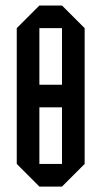

<svg xmlns="http://www.w3.org/2000/svg" viewBox="-20 -687 373 707"><path d="M125 -291.7V-83.3H208.3V-291.7ZM208.3 -375V-583.3H125V-375ZM125 0 41.7 -83.3V-583.3L125 -666.7H208.3L291.7 -583.3V-83.3L208.3 0Z"/></svg>

Font: Yulong
Style: Regular
Weight: 400
Designer: GGBotNet
Foundry: f0n7.com
Version: 1.00